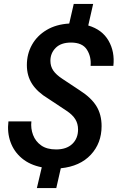

<svg xmlns="http://www.w3.org/2000/svg" viewBox="-20 -850 600 979"><path d="M498 -207Q498 -120 443 -61Q388 -2 290 8L267 109H168L193 3Q132 -9 91.5 -43Q51 -77 33.5 -126Q16 -175 23 -231H140Q136 -195 148.5 -162Q161 -129 190 -108.5Q219 -88 266 -88Q319 -88 348.5 -116Q378 -144 378 -190Q378 -219 364 -242Q350 -265 318 -286L226 -347Q171 -380 144 -421.5Q117 -463 117 -518Q117 -575 143 -621.5Q169 -668 217.5 -697Q266 -726 333 -730L356 -830H455L430 -720Q501 -699 533.5 -642.5Q566 -586 558 -514H442Q446 -561 423 -597Q400 -633 342 -633Q291 -633 264 -606Q237 -579 237 -540Q237 -512 251.5 -490.5Q266 -469 298 -448L387 -389Q445 -352 471.5 -309Q498 -266 498 -207Z"/></svg>

Font: Instrument Sans SemiCondensed SemiBold Italic
Style: Regular
Weight: 600
Width: 4
Italic angle: -13°
Designer: Rodrigo Fuenzalida
Foundry: fragTYPE
Version: Version 1.000; ttfautohint (v1.8.4.7-5d5b);gftools[0.9.28]